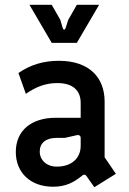

<svg xmlns="http://www.w3.org/2000/svg" viewBox="-20 -770 539 802"><path d="M341 -35 374 12 464 -44 417 -113V-346C417 -444 355 -516 226 -516C162 -516 108 -500 57 -465L88 -378C130 -407 170 -423 219 -423C286 -423 317 -391 317 -340V-278H212C114 -278 46 -227 46 -135C46 -50 106 10 202 10C258 10 292 -11 324 -37C330 -42 336 -42 341 -35ZM217 -74C175 -74 146 -101 146 -137C146 -173 172 -194 216 -194H251L299 -205C310 -208 317 -203 317 -194V-161C317 -109 279 -74 217 -74ZM196 -591H301L394 -750H301L265 -687L254 -653C251 -644 245 -644 242 -653L232 -687L196 -750H103Z"/></svg>

Font: Finlandica Medium
Style: Regular
Weight: 500
Designer: Niklas Ekholm, Juho Hiilivirta, Jaakko Suomalainen
Foundry: Helsinki Type Studio
Version: Version 2.000;Glyphs 3.2 (3202)